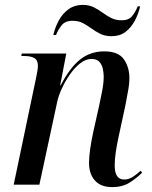

<svg xmlns="http://www.w3.org/2000/svg" viewBox="-20 -755 620 785"><path d="M439 10Q392 10 368 -17Q344 -44 344 -89Q344 -134 361 -214L385 -321Q389 -341 396.5 -377Q404 -413 404 -442Q404 -457 400.5 -473.5Q397 -490 386.5 -502Q376 -514 354 -514Q330 -514 307 -495.5Q284 -477 265 -449.5Q246 -422 232.5 -392.5Q219 -363 214 -339L141 0H36L128 -439Q135 -471 135 -486Q135 -509 120.5 -517.5Q106 -526 79 -526H67L69 -536H251L226 -406H228Q266 -479 308 -512Q350 -545 406 -545Q464 -545 486.5 -512.5Q509 -480 509 -436Q509 -411 503 -380Q497 -349 492 -321L463 -187Q457 -158 453 -130.5Q449 -103 449 -78Q449 -21 488 -21Q506 -21 522.5 -31.5Q539 -42 555 -57L561 -49Q538 -26 509 -8Q480 10 439 10ZM436 -607Q410 -607 390.5 -616.5Q371 -626 354 -638.5Q337 -651 319 -660.5Q301 -670 276 -670Q246 -670 231.5 -651Q217 -632 209 -612H198Q205 -643 220.5 -671.5Q236 -700 260.5 -717.5Q285 -735 318 -735Q344 -735 363 -725.5Q382 -716 399 -703.5Q416 -691 434.5 -681.5Q453 -672 478 -672Q506 -672 520 -689Q534 -706 543 -729H553Q546 -698 531 -670Q516 -642 493 -624.5Q470 -607 436 -607Z"/></svg>

Font: Noto Serif Display SemiCondensed Medium
Style: Italic
Weight: 500
Width: 4
Italic angle: -12°
Designer: Monotype Design Team
Foundry: Monotype Imaging Inc.
Version: Version 2.009